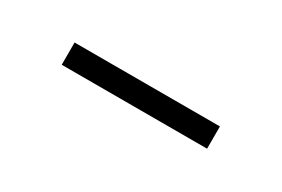

<svg xmlns="http://www.w3.org/2000/svg" viewBox="-8 -467 455 310"><g transform="rotate(30 219.0 -312.0)"><path d="M354.5 -333.5V-292H83.5V-333.5Z"/></g></svg>

Font: Resagnicto
Style: Regular
Weight: 500
Version: Version 0.9991